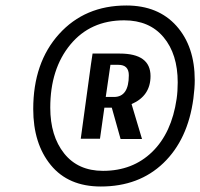

<svg xmlns="http://www.w3.org/2000/svg" viewBox="-20 -779 729 699"><path d="M684 -420Q664 -271 575 -185.5Q486 -100 347 -100Q229 -100 165 -178Q101 -256 101 -382Q101 -551 195 -655Q289 -759 440 -759Q556 -759 622.5 -684.5Q689 -610 689 -487Q689 -458 684 -420ZM623 -419Q627 -447 627 -479Q627 -582 575.5 -643.5Q524 -705 432 -705Q309 -705 236 -616.5Q163 -528 163 -387Q163 -284 213.5 -220.5Q264 -157 355 -157Q463 -157 534 -226Q605 -295 623 -419ZM311 -544 317 -584H416Q528 -584 528 -502Q528 -430 459 -400L497 -273H419L387 -387H360L344 -274H274ZM411 -543H382L365 -426H395Q449 -426 449 -505Q449 -543 411 -543Z"/></svg>

Font: Arsenal
Style: Bold Italic
Weight: 700
Italic angle: -9°
Designer: Andrij Shevchenko
Foundry: Stairsfor.com
Version: Version 1.000